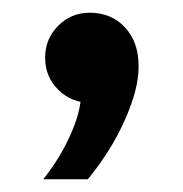

<svg xmlns="http://www.w3.org/2000/svg" viewBox="-20 -154 288 302"><path d="M118 128H48Q76 93 93 53Q110 13 107 -15L124 8Q93 8 72 -12.5Q51 -33 51 -63Q51 -93 71.5 -113.5Q92 -134 121 -134Q155 -134 176.5 -111Q198 -88 198 -50Q198 -23 186.5 9.5Q175 42 157 72.5Q139 103 118 128Z"/></svg>

Font: Wix Madefor Display SemiBold
Style: Regular
Weight: 600
Designer: Dalton Maag Ltd
Foundry: Dalton Maag Ltd
Version: Version 3.100